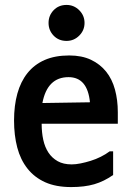

<svg xmlns="http://www.w3.org/2000/svg" viewBox="-20 -762 540 779"><path d="M258 -449Q172 -449 152 -344L345 -347Q335 -449 258 -449ZM261 -537Q312 -537 349 -519.5Q386 -502 410.5 -471.5Q435 -441 446.5 -398.5Q458 -356 458 -307V-260H149Q149 -225 155.5 -195Q162 -165 176.5 -143Q191 -121 214 -108Q237 -95 271 -95Q287 -95 307 -99Q327 -103 348 -109.5Q369 -116 389 -126Q409 -136 425 -148H439V-52Q402 -26 362.5 -14.5Q323 -3 269 -3Q207 -3 163.5 -22.5Q120 -42 91.5 -78Q63 -114 50 -163.5Q37 -213 37 -273Q37 -334 50.5 -382.5Q64 -431 91.5 -465.5Q119 -500 161 -518.5Q203 -537 261 -537ZM250 -742Q280 -742 301.5 -720.5Q323 -699 323 -669Q323 -639 301.5 -617.5Q280 -596 250 -596Q218 -596 197.5 -617.5Q177 -639 177 -669Q177 -699 197.5 -720.5Q218 -742 250 -742Z"/></svg>

Font: D2Coding
Style: Bold
Weight: 700
Monospace: yes
Designer: Yong-Rak Park; Jeong-Hwan Yoon; Sang-Min Lee;
Foundry: NHN Corporation
Version: Version 1.3.2; Build 20180524